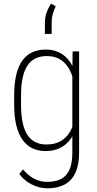

<svg xmlns="http://www.w3.org/2000/svg" viewBox="-20 -806 525 1038"><path d="M372.6 -528.3H407.7V18.1Q407.7 85.9 387.5 128.7Q367.2 171.4 329.1 191.7Q291 211.9 237.3 211.9Q207.5 211.9 178.7 202.4Q149.9 192.9 125.7 175.3Q101.6 157.7 84.5 134.3L104.5 109.9Q131.3 142.6 164.1 159.9Q196.8 177.2 234.9 177.2Q280.3 177.2 310.5 161.4Q340.8 145.5 356 110.6Q371.1 75.7 371.1 18.6V-412.1ZM56.6 -240.2V-288.1Q56.6 -355.5 68.1 -402.8Q79.6 -450.2 101.8 -480Q124 -509.8 155.8 -523.9Q187.5 -538.1 227.1 -538.1Q264.6 -538.1 293.7 -525.4Q322.8 -512.7 343.8 -489.7Q364.7 -466.8 378.2 -435.5Q391.6 -404.3 398.4 -367.2V-147.5Q393.6 -115.2 380.4 -86.4Q367.2 -57.6 345.9 -35.9Q324.7 -14.2 294.7 -1.7Q264.6 10.7 226.1 10.7Q186.5 10.7 155 -4.4Q123.5 -19.5 101.6 -50.3Q79.6 -81.1 68.1 -128.4Q56.6 -175.8 56.6 -240.2ZM93.8 -288.1V-240.2Q93.8 -185.5 102.1 -145Q110.4 -104.5 127.4 -77.9Q144.5 -51.3 170.4 -38.1Q196.3 -24.9 231.4 -24.9Q275.9 -24.9 306.4 -42.2Q336.9 -59.6 355 -88.1Q373 -116.7 380.9 -150.9V-358.9Q376 -381.3 366.5 -406.2Q356.9 -431.2 340.1 -453.4Q323.2 -475.6 296.9 -489.3Q270.5 -502.9 231.9 -502.9Q196.8 -502.9 170.7 -489.7Q144.5 -476.6 127.4 -450.2Q110.4 -423.8 102.1 -383.5Q93.8 -343.3 93.8 -288.1ZM222.7 -622.6V-684.1Q222.7 -705.6 227.5 -723.9Q232.4 -742.2 240 -757.6Q247.6 -772.9 255.9 -786.1L281.2 -772.5Q270.5 -749 264.9 -729Q259.3 -709 259.3 -685.1V-622.6Z"/></svg>

Font: Roboto Condensed ExtraLight
Style: Regular
Weight: 250
Designer: Christian Robertson
Foundry: Google
Version: Version 3.008; 2023